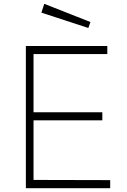

<svg xmlns="http://www.w3.org/2000/svg" viewBox="-20 -982 665 1002"><path d="M115 -742H540V-700H155V-396H514V-354H155V-43L555 -42V0H115ZM452 -867 441 -836 196 -916 211 -962Z"/></svg>

Font: Morrison Thin
Style: Regular
Weight: 100
Designer: Pablo Impallari, Rodrigo Fuenzalida (Modified by Dan O. Williams)
Version: Version 0.03;June 6, 2019;FontCreator 11.5.0.2425 64-bit; tt